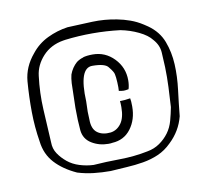

<svg xmlns="http://www.w3.org/2000/svg" viewBox="-61 -667 676 622"><g transform="rotate(-10 276.5 -356.5)"><path d="M456 -553Q453 -555 450 -557Q447 -559 444 -561Q424 -574 403 -581.5Q382 -589 361 -593Q321 -601 280 -599.5Q239 -598 198 -596Q163 -591 131 -575.5Q99 -560 77 -532Q44 -493 40 -446Q36 -395 36.5 -345.5Q37 -296 45 -247Q50 -205 76.5 -176Q103 -147 147 -127Q173 -119 200 -116Q227 -113 255 -113Q281 -115 308.5 -116.5Q336 -118 363 -122.5Q390 -127 414 -137.5Q438 -148 458 -168Q494 -202 506 -249Q510 -290 515.5 -333.5Q521 -377 519 -417.5Q517 -458 503.5 -493.5Q490 -529 456 -553ZM487 -414Q488 -382 486.5 -348Q485 -314 483 -283Q479 -262 473 -240Q467 -218 454.5 -201Q442 -184 424 -171.5Q406 -159 383 -155Q339 -146 291.5 -145.5Q244 -145 204 -142Q181 -143 158.5 -150Q136 -157 119.5 -170.5Q103 -184 92 -200.5Q81 -217 81 -238Q78 -292 75 -347Q72 -402 79 -457Q83 -492 109 -520.5Q135 -549 177 -556Q180 -556 180.5 -556.5Q181 -557 183 -557Q274 -568 365 -557Q396 -551 424 -537.5Q452 -524 465 -507Q483 -487 484.5 -462.5Q486 -438 487 -414ZM277 -236Q298 -239 311.5 -257.5Q325 -276 325 -311Q325 -324 324 -331Q341 -331 358 -334Q360 -325 360 -307Q360 -264 337.5 -234Q315 -204 276 -202Q272 -201 263 -201Q233 -201 208.5 -216Q184 -231 181 -260Q178 -292 178 -334Q178 -349 180 -415Q181 -431 184 -443Q192 -465 209 -480Q220 -488 232 -491H230Q243 -495 263 -495Q304 -495 333 -465Q362 -435 362 -393Q362 -377 358 -364Q348 -362 342 -362Q338 -362 326 -364Q327 -374 326 -392.5Q325 -411 323 -419Q322 -427 308 -444Q298 -459 255 -459Q211 -459 216 -349L215 -315L216 -289Q216 -258 233 -245.5Q250 -233 277 -236Z"/></g></svg>

Font: Londrina Solid Thin
Style: Regular
Weight: 250
Designer: Marcelo Magalhaes
Foundry: Marcelo Magalhães
Version: Version 1.002